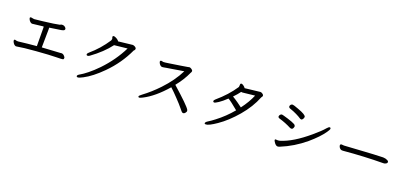

<svg xmlns="http://www.w3.org/2000/svg" viewBox="26 -1742 5948 2813"><g transform="rotate(20 3000.0 -335.5)"><path d="M174.8 -82Q144 -87.9 124 -127Q116.2 -143.1 116.2 -151.9Q116.2 -168 131.8 -168Q137.2 -168 147.2 -164.1Q157.2 -160.2 180.2 -160.2Q328.1 -178.2 462.9 -189.9L460.9 -479Q460.9 -490.2 456.1 -494.1Q297.9 -474.1 285.2 -474.1Q270 -474.1 254.4 -488Q238.8 -502 231 -518.1Q223.1 -534.2 223.1 -540Q223.1 -556.2 241.2 -556.2Q274.9 -548.8 289.1 -547.9Q293 -547.9 319.6 -551Q346.2 -554.2 420.2 -562Q494.1 -569.8 577.6 -582.5Q661.1 -595.2 671.6 -599.1Q682.1 -603 687.5 -606.9Q692.9 -610.8 713.9 -610.8Q734.9 -610.8 752.4 -595.5Q770 -580.1 770 -567.9Q770 -555.2 761 -547.6Q752 -540 721.9 -533.4Q691.9 -526.9 540 -505.9Q541 -503.9 541 -479L537.1 -196.8Q624 -204.1 717.5 -207.5Q811 -210.9 819.6 -213.4Q828.1 -215.8 836.9 -215.8Q862.8 -215.8 881.8 -195.3Q900.9 -174.8 900.9 -165Q900.9 -144 888.9 -139.4Q877 -134.8 782 -133.8Q687 -132.8 480 -116.5Q272.9 -100.1 190.9 -84Q183.1 -82 174.8 -82Z M1181.2 36.1Q1162.1 36.1 1162.1 20Q1162.1 3.9 1201.2 -17.6Q1240.2 -39.1 1306.2 -91.6Q1372.1 -144 1448.2 -222.2Q1620.1 -401.9 1724.1 -611.8Q1532.2 -589.8 1521 -589.8Q1417 -451.2 1240.2 -323.2Q1223.1 -311 1209 -311Q1189.9 -311 1189.9 -328.1Q1189.9 -341.8 1211.9 -360.8Q1355 -482.9 1458 -641.1Q1462.9 -652.8 1464.8 -666Q1464.8 -671.9 1460.4 -679.4Q1456.1 -687 1456.1 -694.8Q1456.1 -712.9 1475.1 -712.9Q1484.9 -712.9 1506.8 -702.9Q1528.8 -692.9 1543 -679.4Q1557.1 -666 1557.1 -662.1Q1759.8 -687 1776.9 -687Q1794.9 -687 1815.4 -674.6Q1835.9 -662.1 1835.9 -647Q1835.9 -630.9 1827.9 -624Q1819.8 -617.2 1817.9 -613.8Q1713.9 -388.2 1534.2 -208Q1386.2 -59.1 1258.8 6.8Q1204.1 36.1 1181.2 36.1Z M2130.9 6.8Q2113.8 6.8 2113.8 -7.8Q2113.8 -19 2153.8 -48.8Q2272.9 -137.2 2384.8 -254.9Q2536.1 -415 2619.1 -582Q2589.8 -578.1 2538.8 -569.6Q2487.8 -561 2439 -553Q2390.1 -544.9 2355.5 -539.6Q2320.8 -534.2 2312.5 -532Q2304.2 -529.8 2291 -529.8Q2275.9 -529.8 2262 -542.5Q2248 -555.2 2240.5 -570.6Q2232.9 -585.9 2232.9 -596.2Q2232.9 -609.9 2250 -611.8L2284.2 -605Q2305.2 -605 2365 -614.5Q2424.8 -624 2534.9 -640.6Q2645 -657.2 2648.4 -659.2Q2651.9 -661.1 2668 -664.1Q2686 -664.1 2705.6 -650.1Q2725.1 -636.2 2725.1 -622.1Q2725.1 -607.9 2714.8 -594.2Q2658.2 -467.8 2563 -351.1Q2823.2 -120.1 2851.1 -68.8Q2856.9 -59.1 2856.9 -47.1Q2856.9 -35.2 2842.5 -17.6Q2828.1 0 2814.9 0Q2804.2 0 2796.6 -3.4Q2789.1 -6.8 2752.4 -53Q2715.8 -99.1 2642.1 -175.8Q2573.2 -249 2520 -296.9Q2346.2 -97.2 2181.2 -13.2Q2142.1 6.8 2130.9 6.8Z M3578.1 -368.2Q3668 -486.8 3715.8 -602.1L3525.9 -581.1Q3509.8 -581.1 3504.9 -583Q3469.2 -533.2 3416 -479Q3455.1 -457 3509 -418.9Q3563 -380.9 3578.1 -368.2ZM3180.2 42Q3163.1 42 3159.2 32.2Q3159.2 11.2 3198 -12Q3236.8 -35.2 3292 -78.1Q3421.9 -176.8 3527.8 -304.2Q3408.2 -404.8 3363.8 -428.2Q3297.9 -365.2 3249.5 -333.5Q3201.2 -301.8 3187 -301.8Q3168 -301.8 3168 -318.8Q3168 -333 3187 -349.1Q3347.2 -485.8 3448.2 -638.2Q3452.1 -648.9 3452.1 -676.8Q3452.1 -698.2 3470.2 -698.2Q3482.9 -698.2 3503.4 -683.1Q3523.9 -668 3534.2 -651.9L3771 -679.2Q3789.1 -679.2 3806.6 -665.5Q3824.2 -651.9 3824.2 -642.1Q3824.2 -625 3813 -613.8L3809.1 -608.9Q3743.2 -441.9 3611.6 -287.4Q3480 -132.8 3342.8 -39.1Q3225.1 42 3180.2 42Z M4379.9 -328.1Q4369.1 -328.1 4355 -334Q4269 -378.9 4171.9 -407.2Q4143.1 -415 4143.1 -433.1Q4143.1 -448.2 4155 -462.2Q4167 -476.1 4181.2 -476.1Q4191.9 -476.1 4274.9 -450.9Q4357.9 -425.8 4393.1 -405.8Q4414.1 -392.1 4414.1 -372.1Q4404.8 -328.1 4379.9 -328.1ZM4278.8 -14.2Q4249 -14.2 4219.2 -62Q4207 -82 4207 -89.8Q4207 -102.1 4220.2 -102.1Q4231.9 -102.1 4244.1 -100.1Q4272 -100.1 4287.1 -106Q4471.2 -162.1 4703.1 -358.9Q4813 -451.2 4860.8 -508.8Q4888.2 -540 4901.9 -540Q4918.9 -540 4918.9 -522Q4918.9 -507.8 4889.2 -464.8Q4821.8 -366.2 4680.2 -245.1Q4509.8 -103 4311 -22Q4290 -14.2 4278.8 -14.2ZM4265.1 -598.1Q4240.2 -606.9 4240.2 -627Q4240.2 -640.1 4251.2 -653.1Q4262.2 -666 4279.8 -666Q4294.9 -666 4374 -636.2Q4504.9 -588.9 4504.9 -556.2Q4504.9 -541 4493.9 -522.9Q4482.9 -504.9 4469 -504.9Q4455.1 -504.9 4439.5 -516.8Q4423.8 -528.8 4372.3 -554.4Q4320.8 -580.1 4265.1 -598.1Z M5202.1 -283.2H5184.1Q5168.9 -283.2 5155.5 -295.7Q5142.1 -308.1 5136.5 -321.5Q5130.9 -335 5130.9 -340.8Q5130.9 -362.8 5151.9 -362.8L5189.9 -359.9Q5212.9 -359.9 5483.9 -377.9Q5634.8 -388.2 5788.1 -393.1Q5825.2 -393.1 5858.9 -376Q5877 -367.2 5877 -351.1Q5877 -334 5858.4 -324Q5839.8 -314 5820.8 -314Q5519 -312 5202.1 -283.2Z"/></g></svg>

Font: LXGW WenKai Screen
Style: Regular
Weight: 400
Designer: LXGW / Fontworks Inc.
Foundry: LXGW / Fontworks Inc.
Version: Version 1.510;January 18,2025